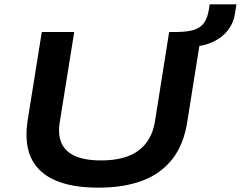

<svg xmlns="http://www.w3.org/2000/svg" viewBox="-20 -852 1106 882"><path d="M433 10Q335 10 268 -11Q201 -32 161.5 -71.5Q122 -111 109 -167Q96 -223 106 -293L172 -705H321L254 -288Q241 -201 289 -158Q337 -115 444 -115Q556 -115 617 -161Q678 -207 692 -295L757 -705H906L840 -291Q824 -188 771.5 -121Q719 -54 634 -22Q549 10 433 10ZM861 -637 792 -688 795 -705Q844 -706 873 -715.5Q902 -725 918 -748Q934 -771 940 -811L943 -832H1066L1060 -793Q1054 -749 1028 -714.5Q1002 -680 959.5 -660Q917 -640 861 -637Z"/></svg>

Font: Nunito Sans 10pt Expanded
Style: Bold Italic
Weight: 700
Width: 7
Italic angle: -9°
Designer: Vernon Adams
Foundry: Vernon Adams
Version: Version 3.101;gftools[0.9.27]